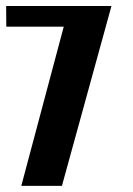

<svg xmlns="http://www.w3.org/2000/svg" viewBox="-20 -605 432 625"><path d="M187.5 -518.1H0.5L0 -585.4H342.8L181.6 0H49.3Z"/></svg>

Font: Aqlam Corner
Style: Regular
Weight: 400
Designer: Developer/ Husham Jawad
Version: Version 1.00;December 29, 2020;FontCreator 13.0.0.2683 32-bi